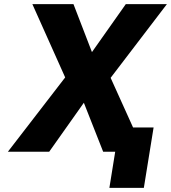

<svg xmlns="http://www.w3.org/2000/svg" viewBox="-20 -731 824 925"><path d="M18 0H217L384 -236L477 0H535L507 174H673L720 -117H621L513 -356L784 -711H586L423 -480L334 -711H136L294 -358Z"/></svg>

Font: Asimov Pro
Style: UltObl
Weight: 900
Designer: Google
Version: Version 2.000980; 2014